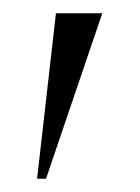

<svg xmlns="http://www.w3.org/2000/svg" viewBox="-20 -720 211 290"><path d="M49.5 -450 134.5 -700H64.5L36 -450Z"/></svg>

Font: Picaflor 12 pt
Style: Regular
Weight: 400
Designer: Ariel Martín Pérez
Foundry: Tunera Type Foundry
Version: Version 1.000;hotconv 1.0.109;makeotfexe 2.5.65596